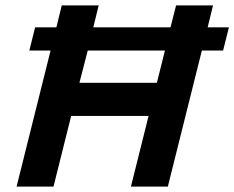

<svg xmlns="http://www.w3.org/2000/svg" viewBox="-20 -695 872 715"><path d="M41.7 0 168.3 -506.7H89.2L110.8 -593.3H190L210 -675H347.5L327.5 -593.3H615L635.8 -675H773.3L753.3 -593.3H832.5L810.8 -506.7H731.7L605 0H467.5L533.3 -263.3H245L179.2 0ZM275.8 -386.7H564.2L594.2 -506.7H306.7Z"/></svg>

Font: Funnel Sans
Style: Bold Italic
Weight: 700
Italic angle: -14.036°
Designer: NORD ID, Kristian Moeller
Foundry: Dicotype
Version: Version 1.000